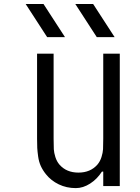

<svg xmlns="http://www.w3.org/2000/svg" viewBox="-20 -937 707 967"><path d="M307.3 -750H217.4L109.4 -916.7H199.2ZM557.3 -750H467.4L359.4 -916.7H449.2ZM362 10.4Q315.1 10.4 276 -8.5Q237 -27.3 211.6 -59.2Q195.3 -79.4 185.5 -100.9Q175.8 -122.4 172.2 -148.4Q168.6 -174.5 167.6 -191.4Q166.7 -208.3 166.7 -238.9V-666.7H250V-238.9Q250 -203.1 251 -185.5Q252 -168 258.8 -146.2Q265.6 -124.3 279.3 -108.1Q314.5 -67.7 375 -67.7Q435.5 -67.7 470.7 -108.1Q484.4 -124.3 491.2 -146.2Q498 -168 499 -185.5Q500 -203.1 500 -238.9V-666.7H583.3V0H500V-72.9H493.5Q469.4 -35.2 433.9 -12.4Q398.4 10.4 362 10.4Z"/></svg>

Font: Monoid
Style: Regular
Weight: 400
Width: 4
Monospace: yes
Designer: Andreas Larsen (@larsenwork)
Version: Version 0.61